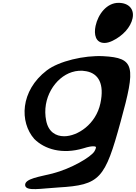

<svg xmlns="http://www.w3.org/2000/svg" viewBox="-20 -1044 955 1350"><path d="M221 -67C294 6 418 43 566 -1C643 -26 655 -11 655 -10C655 -7 654 3 644 20C620 60 481 142 349 176C265 198 150 211 157 260C164 303 269 281 391 274C684 257 718 214 828 -188C936 -579 929 -637 706 -649C572 -656 394 -614 309 -549C121 -405 117 -185 221 -67ZM486 -537C518 -547 551 -550 587 -543C673 -527 715 -454 686 -318C655 -171 526 -86 431 -86C373 -86 321 -116 305 -194C272 -353 368 -500 486 -537ZM715 -742C733 -742 752 -748 771 -757C844 -792 899 -853 912 -915C926 -979 886 -1024 813 -1024C731 -1024 670 -945 652 -862C639 -801 652 -742 715 -742Z"/></svg>

Font: Venom Sans
Style: BdObl
Weight: 700
Version: Version 1.001